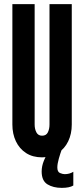

<svg xmlns="http://www.w3.org/2000/svg" viewBox="-20 -755 408 931"><path d="M184 8Q138.5 8 106.2 -13Q74 -34 57 -70Q40 -106 40 -151V-735H148V-151Q148 -129.5 156.5 -113.2Q165 -97 184 -97Q204 -97 212 -113.2Q220 -129.5 220 -151V-735H328V-151Q328 -106 310.8 -70Q293.5 -34 261.2 -13Q229 8 184 8ZM279.5 156Q238 156 210 138.8Q182 121.5 182 76.5Q182 51 192.5 25Q203 -1 223 -31.5H280Q272.5 -11.5 265.2 14.2Q258 40 258 57Q258 78.5 271 84Q284 89.5 293.5 89.5Q317 89.5 335.5 78V144.5Q317 156 279.5 156Z"/></svg>

Font: League Gothic
Style: Regular
Weight: 400
Designer: The League of Moveable Type
Version: Version 2.001